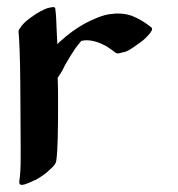

<svg xmlns="http://www.w3.org/2000/svg" viewBox="-20 -512 500 539"><path d="M364 -386C376 -394 388 -403 397 -414C399 -416 407 -425 407 -431C407 -433 406 -434 405 -435C389 -448 370 -460 349 -468C337 -472 325 -474 312 -474C306 -474 300 -474 295 -473C269 -471 244 -459 220 -447C194 -433 170 -415 148 -395L141 -388L139 -429C138 -449 138 -469 135 -489C135 -491 132 -492 129 -492C123 -492 114 -489 113 -489C100 -484 86 -477 74 -468C62 -460 50 -451 41 -440L35 -431C33 -429 32 -426 32 -423C34 -404 34 -388 35 -372C36 -341 37 -309 37 -277C37 -221 38 -165 38 -108V-65C38 -44 37 -22 34 -1C34 5 37 7 41 7C51 7 68 -2 77 -6C79 -6 82 -8 82 -8C96 -16 109 -25 120 -36C127 -42 137 -51 138 -61C141 -81 141 -101 142 -122C143 -155 143 -188 143 -222C143 -246 143 -270 142 -294C144 -296 145 -298 146 -300C153 -309 158 -320 163 -330C172 -346 182 -362 192 -377L208 -397C213 -398 216 -399 222 -399C242 -399 261 -392 279 -382C287 -377 295 -371 303 -365C305 -363 308 -362 311 -362C315 -362 320 -364 324 -365C335 -365 355 -379 364 -386Z"/></svg>

Font: Petaluma Script
Style: Regular
Weight: 400
Designer: Daniel Spreadbury
Foundry: Steinberg Media Technologies GmbH
Version: Version 1.10